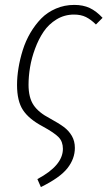

<svg xmlns="http://www.w3.org/2000/svg" viewBox="-20 -552 434 775"><path d="M145 203.1 130.9 170.9Q233.9 116.2 233.9 48.8Q233.9 20 217 2.2Q200.2 -15.6 151.9 -42Q96.7 -71.3 72.8 -107.7Q48.8 -144 48.8 -209Q48.8 -242.2 54.7 -277.8Q60.5 -313.5 72 -350.1Q83.5 -386.7 102.5 -419.2Q121.6 -451.7 146.2 -477.1Q170.9 -502.4 205.6 -517.3Q240.2 -532.2 279.8 -532.2Q315.4 -532.2 342 -519.8Q368.7 -507.3 394 -480L367.2 -453.1Q347.2 -473.1 326.9 -483.2Q306.6 -493.2 278.8 -493.2Q240.2 -493.2 208.5 -473.9Q176.8 -454.6 156.2 -424.3Q135.7 -394 121.6 -355.7Q107.4 -317.4 101.3 -280.5Q95.2 -243.7 95.2 -210Q95.2 -158.2 115.5 -127.9Q135.7 -97.7 181.2 -74.2Q217.8 -54.2 237.8 -39.3Q257.8 -24.4 270 -3.4Q282.2 17.6 282.2 44.9Q282.2 88.9 252 127.2Q221.7 165.5 145 203.1Z"/></svg>

Font: Fira Sans Compressed ExtraLight
Style: Italic
Weight: 250
Width: 3
Italic angle: -8°
Designer: Carrois Corporate & Edenspiekermann AG
Foundry: Carrois Corporate GbR & Edenspiekermann AG
Version: Version 4.203;PS 004.203;hotconv 1.0.88;makeotf.lib2.5.64775